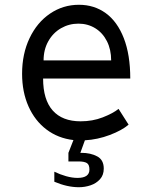

<svg xmlns="http://www.w3.org/2000/svg" viewBox="-20 -580 640 804"><path d="M308.5 -481Q269 -481 235.5 -461.8Q202 -442.5 182.2 -407.2Q162.5 -372 162.5 -327H445.5Q445.5 -372.5 427.8 -407.5Q410 -442.5 378.8 -461.8Q347.5 -481 308.5 -481ZM207.5 181V139Q231 150.5 256.8 157.8Q282.5 165 304.5 165Q354.5 165 354.5 130Q354.5 109.5 343.8 102.8Q333 96 308.5 96H266.5V60L287.5 6.5Q223 -1 174.5 -37.8Q126 -74.5 99.2 -134.8Q72.5 -195 72.5 -271Q72.5 -354.5 103.8 -420.2Q135 -486 189.5 -523Q244 -560 310.5 -560Q374.5 -560 423 -524.8Q471.5 -489.5 498.5 -420Q525.5 -350.5 525.5 -251H160.5Q160.5 -162.5 200.8 -117.2Q241 -72 317.5 -72Q367.5 -72 410 -88.5Q452.5 -105 476.5 -124L518.5 -58Q490.5 -34 439.8 -14.8Q389 4.5 335.5 7.5L316.5 60H320.5Q359.5 60 387 74.8Q414.5 89.5 414.5 126Q414.5 153 398.8 170.5Q383 188 359.2 196Q335.5 204 310.5 204Q261.5 204 207.5 181Z"/></svg>

Font: JuliaMono
Style: Regular
Weight: 400
Monospace: yes
Designer: cormullion
Foundry: corm
Version: Version 0.055; ttfautohint (v1.8.4)